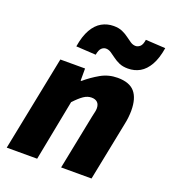

<svg xmlns="http://www.w3.org/2000/svg" viewBox="-136 -848 848 949"><g transform="rotate(20 288.0 -373.0)"><path d="M8 0 108 -500H238V-436H242Q277 -466 317.5 -489Q358 -512 406 -512Q468 -512 496 -479.5Q524 -447 524 -382Q524 -366 522 -347Q520 -328 516 -310L454 0H294L352 -290Q355 -304 357.5 -314.5Q360 -325 360 -334Q360 -355 349 -365.5Q338 -376 318 -376Q297 -376 277 -362.5Q257 -349 230 -320L168 0ZM436 -572Q409 -572 390 -580.5Q371 -589 356.5 -600Q342 -611 329 -619.5Q316 -628 302 -628Q290 -628 279.5 -618.5Q269 -609 264 -582L160 -588Q169 -644 189 -679Q209 -714 237.5 -730Q266 -746 300 -746Q327 -746 346 -737.5Q365 -729 379.5 -718Q394 -707 407 -698.5Q420 -690 434 -690Q446 -690 457 -699.5Q468 -709 472 -736L576 -730Q567 -674 547 -639Q527 -604 499 -588Q471 -572 436 -572Z"/></g></svg>

Font: Source Sans 3 Black
Style: Italic
Weight: 900
Italic angle: -11°
Designer: Paul D. Hunt
Foundry: Adobe
Version: Version 3.052;hotconv 1.1.0;makeotfexe 2.6.0